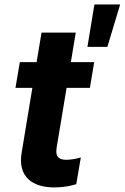

<svg xmlns="http://www.w3.org/2000/svg" viewBox="-20 -820 551 848"><path d="M396 -545.5H293L314.6 -676.1H163.4L141.7 -545.5H67.5L48.3 -431.8H122.9L76 -147.7C56.8 -41.2 120.7 11.7 231.9 7.5C271 6.4 299.7 -1.4 316.8 -6.7L337 -124.6C309.7 -116.5 286.9 -114.3 272.7 -114.3C242.5 -114.3 223 -125.7 230.1 -167.6L274.1 -431.8H377.1ZM366.1 -612.9H454.2L510.7 -800.4H397Z"/></svg>

Font: Margiela Sans
Style: Bold Italic
Weight: 700
Italic angle: -9.39999°
Designer: Stefan Endress, Andreas Faust
Version: Version 1.100;FEAKit 1.0